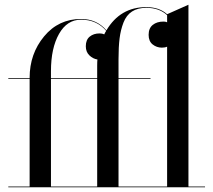

<svg xmlns="http://www.w3.org/2000/svg" viewBox="-20 -790 900 810"><path d="M15 -3H105V-457H15V-460H105V-462Q105 -563 166 -636.5Q227 -710 322 -710Q388 -710 429 -662Q487 -760 597 -760Q652 -760 685 -730L775 -770V-3H845V0H15ZM615 -457H480V-3H685V-593Q676 -589 663 -589Q641 -589 624 -602.5Q607 -616 607 -643Q607 -671 624.5 -685Q642 -699 670 -699Q679 -699 685 -696V-726Q652 -757 597 -757Q561 -757 537 -741.5Q513 -726 501 -695Q489 -664 484.5 -628Q480 -592 480 -540V-460H615ZM195 -490V-460H390V-512Q390 -530 391 -539Q372 -542 357 -556.5Q342 -571 342 -595Q342 -622 358.5 -635.5Q375 -649 400 -649Q412 -649 420 -645Q421 -649 428 -660Q388 -707 322 -707Q263 -707 229 -647Q195 -587 195 -490ZM195 -3H390V-457H195Z"/></svg>

Font: Bodoni* 72
Style: Regular
Weight: 400
Version: Version 1.003